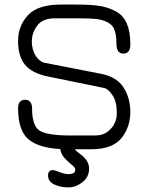

<svg xmlns="http://www.w3.org/2000/svg" viewBox="-20 -649 653 845"><path d="M174.8 -373 424.8 -324.2Q494.1 -310.5 523.9 -263.7Q553.7 -216.8 553.7 -154.3Q552.7 -91.8 517.6 -44.9Q477.5 7.8 382.8 7.8Q380.9 7.8 378.9 7.8H309.6Q315.4 16.6 332 28.3Q372.1 56.6 372.1 93.3Q372.1 129.9 342.8 152.8Q313.5 175.8 280.3 175.8Q247.1 175.8 219.2 163.1Q191.4 150.4 191.4 122.1Q191.4 111.3 197.3 105.5Q203.1 99.6 211.9 99.6Q220.7 99.6 242.2 108.4Q263.7 117.2 281.2 117.2Q311.5 117.2 311.5 97.7Q311.5 88.9 297.4 77.6Q283.2 66.4 266.1 48.8Q249 31.2 245.1 6.8Q149.4 2 104.5 -36.6Q59.6 -75.2 59.6 -172.9Q59.6 -210 91.8 -210Q105.5 -210 113.3 -199.7Q121.1 -189.5 121.1 -172.9Q121.1 -94.7 154.8 -73.7Q188.5 -52.7 291 -52.7H398.4Q433.6 -52.7 457 -72.3Q494.1 -102.5 494.1 -151.4Q494.1 -203.1 474.6 -230.5Q457 -257.8 438.5 -261.7L190.4 -312.5Q120.1 -327.1 89.8 -364.3Q59.6 -401.4 59.6 -468.3Q59.6 -535.2 103 -582Q146.5 -628.9 247.1 -628.9H321.3Q381.8 -628.9 420.4 -622.6Q459 -616.2 492.2 -597.7Q553.7 -563.5 553.7 -454.1Q553.7 -413.1 522.5 -413.1Q508.8 -413.1 500.5 -423.3Q492.2 -433.6 492.2 -462.4Q492.2 -491.2 484.9 -514.6Q477.5 -538.1 454.6 -550.3Q431.6 -562.5 403.8 -565.4Q376 -568.4 321.3 -568.4H221.7Q167 -568.4 143.6 -536.1Q120.1 -503.9 120.1 -467.3Q120.1 -430.7 136.2 -404.8Q152.3 -378.9 174.8 -373Z"/></svg>

Font: Jura
Style: Medium
Weight: 500
Version: Version 2.6.1